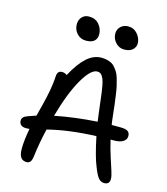

<svg xmlns="http://www.w3.org/2000/svg" viewBox="-134 -1034 994 1146"><g transform="rotate(15 363.0 -461.5)"><path d="M525.9 -792Q495.1 -792 473.1 -815.7Q451.2 -839.4 451.2 -871.1Q451.2 -897.5 469.7 -914.8Q488.3 -932.1 516.1 -932.1Q550.8 -932.1 573.5 -905.3Q596.2 -878.4 596.2 -847.2Q596.2 -825.7 578.6 -808.8Q561 -792 525.9 -792ZM292 -784.2Q258.8 -784.2 236.8 -807.9Q214.8 -831.5 214.8 -865.2Q214.8 -892.6 231.4 -910.4Q248 -928.2 274.9 -928.2Q314.9 -928.2 337.4 -901.1Q359.9 -874 359.9 -839.8Q359.9 -814 343.3 -799.1Q326.7 -784.2 292 -784.2ZM83 -187Q62 -187 51 -196.5Q40 -206.1 40 -222.2Q40 -235.4 48.1 -243.9Q56.2 -252.4 75.2 -258.8Q115.2 -273.4 124 -275.9Q126 -284.2 134.3 -316.7Q142.6 -349.1 145.5 -361.1Q148.4 -373 154.8 -401.1Q161.1 -429.2 163.8 -446Q166.5 -462.9 169.7 -486.3Q172.9 -509.8 173.8 -530.8Q175.3 -566.9 204.1 -566.9Q221.7 -566.9 234.9 -556.2Q276.9 -634.3 319.1 -672.1Q361.3 -710 409.2 -710Q428.7 -710 444.6 -706.1Q460.4 -702.1 472.9 -695.6Q485.4 -689 495.8 -676Q506.3 -663.1 514.2 -650.1Q522 -637.2 528.6 -614.5Q535.2 -591.8 539.8 -572Q544.4 -552.2 549.1 -519.3Q553.7 -486.3 557.1 -459.2Q560.5 -432.1 564.9 -389.2Q568.4 -355.5 571.8 -337.9H625Q658.7 -337.9 671.9 -328.4Q685.1 -318.8 685.1 -298.8Q685.1 -277.8 665.3 -264.9Q645.5 -252 609.9 -252H587.9Q599.6 -200.2 616 -149.9Q632.3 -99.6 641.6 -70.8Q650.9 -42 650.9 -24.9Q650.9 8.8 618.2 8.8Q596.2 8.8 581.8 -8.8Q567.4 -26.4 549.8 -71.8Q525.9 -128.4 501 -250Q330.1 -243.7 203.1 -210.9Q181.6 -120.1 170.9 -30.8Q165 7.8 138.2 7.8Q114.7 7.8 102.3 -8.5Q89.8 -24.9 89.8 -63Q89.8 -113.8 104 -188Q100.6 -188 93.5 -187.5Q86.4 -187 83 -187ZM407.2 -624Q366.7 -624 316.7 -536.9Q266.6 -449.7 225.1 -301.8Q345.2 -326.2 485.8 -335Q482.9 -352.1 479 -386.2Q462.9 -532.2 453.1 -569.8Q441.4 -615.7 418 -622.6Q413.1 -624 407.2 -624Z"/></g></svg>

Font: Shantell Sans Normal
Style: Regular
Weight: 400
Designer: Stephen Nixon, Anya Danilova, Shantell Martin
Foundry: Arrow Type
Version: Version 1.006;[559af2be0]